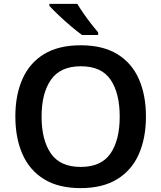

<svg xmlns="http://www.w3.org/2000/svg" viewBox="-20 -1051 830 988"><path d="M731 -451Q731 -341 694.5 -258Q658 -175 583 -129Q508 -83 395 -83Q281 -83 206.5 -129Q132 -175 95.5 -258Q59 -341 59 -452Q59 -562 95.5 -644.5Q132 -727 206.5 -772.5Q281 -818 396 -818Q509 -818 583.5 -772.5Q658 -727 694.5 -644.5Q731 -562 731 -451ZM194 -451Q194 -330 242 -261Q290 -192 395 -192Q501 -192 548.5 -261Q596 -330 596 -451Q596 -572 549 -641Q502 -710 396 -710Q291 -710 242.5 -641Q194 -572 194 -451ZM378 -1031Q391 -1009 410 -981.5Q429 -954 449.5 -928Q470 -902 485 -884V-871H402Q377 -889 344 -917Q311 -945 280.5 -974Q250 -1003 234 -1021V-1031Z"/></svg>

Font: Noto Sans Telugu UI SemiBold
Style: Regular
Weight: 600
Designer: Jelle Bosma - Monotype Design Team
Foundry: Monotype Imaging Inc.
Version: Version 2.005; ttfautohint (v1.8.4.7-5d5b)